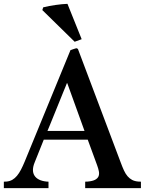

<svg xmlns="http://www.w3.org/2000/svg" viewBox="-34 -969 746 989"><path d="M188.5 -931.2Q203.1 -935.1 219.5 -938Q235.8 -940.9 252.4 -943.4Q269 -945.8 284.9 -947.3Q300.8 -948.7 313.5 -949.2L386.7 -767.1L350.6 -753.9L184.1 -917ZM367.2 -717.3 588.4 -130.4Q596.7 -107.9 604.7 -90.6Q612.8 -73.2 623 -61.3Q633.3 -49.3 646.7 -42.2Q660.2 -35.2 679.2 -33.7L691.9 -33.2V0H404.8V-33.2L418 -33.7Q443.4 -36.1 456.3 -43.2Q469.2 -50.3 473.6 -61Q478 -71.8 475.3 -86.2Q472.7 -100.6 466.3 -117.7L418 -249.5H191.4L144.5 -132.3Q136.2 -112.3 135.7 -95.2Q135.3 -78.1 143.1 -65.2Q150.9 -52.2 166.5 -44.2Q182.1 -36.1 206.1 -33.7L215.8 -33.2V0H-14.2V-33.2L-1 -33.7Q16.1 -35.2 29.3 -42.7Q42.5 -50.3 53.5 -63.5Q64.5 -76.7 74 -95Q83.5 -113.3 92.8 -135.7L329.1 -710.9Q336.9 -713.4 345.9 -716.6Q355 -719.7 359.4 -720.7ZM401.4 -294.4 312.5 -540.5H310.5Q310.1 -538.6 304.4 -525.1Q298.8 -511.7 290.5 -491.2Q282.2 -470.7 272.2 -446Q262.2 -421.4 252.2 -396.7Q242.2 -372.1 233.4 -350.3Q224.6 -328.6 218.8 -314.5L210.4 -294.4Z"/></svg>

Font: VarendraSemibold
Style: Regular
Weight: 600
Designer: Jacob Thomas
Foundry: Bangla Type Foundry
Version: Version 1.008